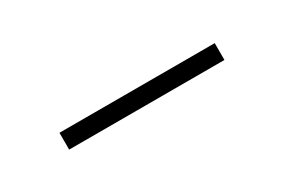

<svg xmlns="http://www.w3.org/2000/svg" viewBox="-10 -404 379 257"><g transform="rotate(-30 180.0 -275.0)"><path d="M60 -262V-288H300V-262Z"/></g></svg>

Font: Bodoni Moda 9pt SemiBold
Style: Regular
Weight: 600
Designer: Owen Earl
Foundry: indestructible type
Version: Version 2.005